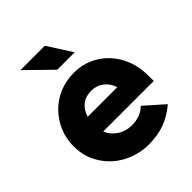

<svg xmlns="http://www.w3.org/2000/svg" viewBox="-209 -875 1013 1013"><g transform="rotate(-45 297.5 -368.5)"><path d="M26 0ZM535 -70Q485 -28 432.5 -9Q380 10 314 10Q258 10 206 -9.5Q154 -29 114 -65Q74 -101 50 -151.5Q26 -202 26 -264Q26 -321 47 -370.5Q68 -420 104.5 -457.5Q141 -495 191.5 -516.5Q242 -538 302 -538Q359 -538 407.5 -516.5Q456 -495 492 -456.5Q528 -418 548.5 -365Q569 -312 569 -249V-209H192Q207 -172 242 -148.5Q277 -125 322 -125Q354 -125 380.5 -134.5Q407 -144 428 -165Q455 -141 481.5 -117.5Q508 -94 535 -70ZM299 -406Q257 -406 229 -384Q201 -362 189 -322H410Q398 -360 368.5 -383Q339 -406 299 -406ZM294 -747 381 -611H251L112 -747Z"/></g></svg>

Font: Rosa Sans Black
Style: Regular
Weight: 900
Designer: Pentagram / MCKL
Foundry: Pentagram / MCKL
Version: Version 1.005;September 16, 2019;FontCreator 11.5.0.2425 64-